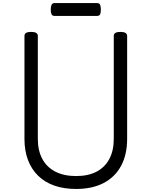

<svg xmlns="http://www.w3.org/2000/svg" viewBox="-20 -1225 998 1264"><path d="M481 19Q401 19 338 -3Q275 -25 231 -68Q187 -111 164 -172Q141 -233 141 -311V-988Q141 -1002 152 -1008.5Q163 -1015 185 -1015Q207 -1015 218 -1008.5Q229 -1002 229 -988V-311Q229 -234 258.5 -179Q288 -124 344.5 -95Q401 -66 481 -66Q561 -66 616 -95Q671 -124 700 -179Q729 -234 729 -311V-988Q729 -1002 740 -1008.5Q751 -1015 773 -1015Q817 -1015 817 -988V-311Q817 -207 777 -133Q737 -59 662 -20Q587 19 481 19ZM341 -1120Q324 -1120 319 -1131.5Q314 -1143 314 -1161Q314 -1180 319 -1192.5Q324 -1205 341 -1205H617Q635 -1205 639.5 -1192.5Q644 -1180 644 -1161Q644 -1143 639.5 -1131.5Q635 -1120 617 -1120Z"/></svg>

Font: Playwrite NG Modern
Style: Regular
Weight: 400
Designer: Veronika Burian, José Scaglione
Foundry: TypeTogether
Version: Version 1.002